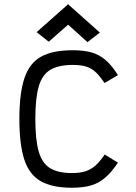

<svg xmlns="http://www.w3.org/2000/svg" viewBox="-20 -868 640 902"><path d="M318 14Q225 14 171 -17Q117 -48 94 -119Q71 -190 71 -309Q71 -429 94.5 -500Q118 -571 172.5 -601.5Q227 -632 322 -632Q374 -632 410.5 -621.5Q447 -611 476.5 -585.5Q506 -560 534 -515L471 -478Q449 -511 429 -529.5Q409 -548 384 -555.5Q359 -563 322 -563Q255 -563 216.5 -540Q178 -517 162 -462Q146 -407 146 -309Q146 -213 161.5 -157.5Q177 -102 214.5 -78.5Q252 -55 318 -55Q355 -55 380.5 -63Q406 -71 427.5 -89.5Q449 -108 472 -142L534 -104Q505 -60 475 -34Q445 -8 408 3Q371 14 318 14ZM391 -670 300 -752 209 -672 152 -717 300 -848 449 -715Z"/></svg>

Font: Victor Mono
Style: Regular
Weight: 400
Monospace: yes
Designer: Rune Bjørnerås
Version: Version 1.561;gftools[0.9.30]